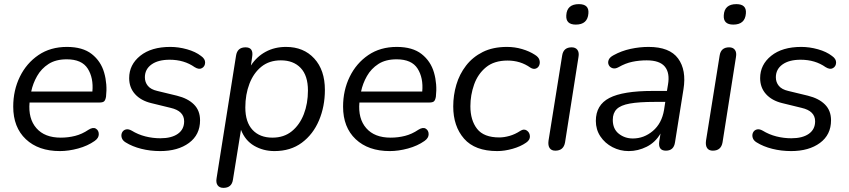

<svg xmlns="http://www.w3.org/2000/svg" viewBox="-20 -722 4106 929"><path d="M270 9Q166 9 105 -48.5Q44 -106 44 -206Q44 -285 76 -350.5Q108 -416 166 -455.5Q224 -495 304 -495Q380 -495 424 -460.5Q468 -426 484 -370.5Q500 -315 493 -254Q490 -237 483.5 -231.5Q477 -226 462 -226H123Q116 -148 156 -102Q196 -56 274 -56Q310 -56 343.5 -64.5Q377 -73 408 -94Q430 -108 444 -99.5Q458 -91 458 -72.5Q458 -54 438 -40Q404 -16 358 -3.5Q312 9 270 9ZM303 -435Q250 -435 215 -412.5Q180 -390 159.5 -354Q139 -318 131 -279H427Q433 -345 404.5 -390Q376 -435 303 -435Z M755 9Q707 9 663.5 -2Q620 -13 588 -33Q573 -42 569 -55.5Q565 -69 570.5 -80.5Q576 -92 588.5 -95.5Q601 -99 617 -90Q648 -71 683.5 -62Q719 -53 756 -53Q810 -53 840.5 -74.5Q871 -96 871 -135Q871 -185 806 -200L712 -223Q662 -235 633.5 -266.5Q605 -298 605 -344Q605 -409 658.5 -452Q712 -495 804 -495Q844 -495 885 -483.5Q926 -472 953 -451Q973 -437 972.5 -419Q972 -401 957.5 -392.5Q943 -384 922 -397Q871 -433 801 -433Q745 -433 713 -410Q681 -387 681 -348Q681 -324 695.5 -306.5Q710 -289 741 -282L836 -259Q889 -246 918.5 -216.5Q948 -187 948 -140Q948 -70 894.5 -30.5Q841 9 755 9Z M1061 187Q1042 187 1033 174.5Q1024 162 1028 140L1122 -452Q1128 -493 1168 -493Q1208 -493 1200 -446L1194 -405Q1222 -448 1265.5 -471.5Q1309 -495 1364 -495Q1449 -495 1500.5 -439Q1552 -383 1552 -287Q1552 -207 1523.5 -139.5Q1495 -72 1440.5 -31.5Q1386 9 1308 9Q1254 9 1210 -16.5Q1166 -42 1146 -94L1107 148Q1101 187 1061 187ZM1298 -56Q1354 -56 1392 -87Q1430 -118 1450 -169.5Q1470 -221 1470 -284Q1470 -356 1435 -393Q1400 -430 1339 -430Q1283 -430 1245 -399.5Q1207 -369 1187 -317Q1167 -265 1167 -202Q1167 -131 1202 -93.5Q1237 -56 1298 -56Z M1866 9Q1762 9 1701 -48.5Q1640 -106 1640 -206Q1640 -285 1672 -350.5Q1704 -416 1762 -455.5Q1820 -495 1900 -495Q1976 -495 2020 -460.5Q2064 -426 2080 -370.5Q2096 -315 2089 -254Q2086 -237 2079.5 -231.5Q2073 -226 2058 -226H1719Q1712 -148 1752 -102Q1792 -56 1870 -56Q1906 -56 1939.5 -64.5Q1973 -73 2004 -94Q2026 -108 2040 -99.5Q2054 -91 2054 -72.5Q2054 -54 2034 -40Q2000 -16 1954 -3.5Q1908 9 1866 9ZM1899 -435Q1846 -435 1811 -412.5Q1776 -390 1755.5 -354Q1735 -318 1727 -279H2023Q2029 -345 2000.5 -390Q1972 -435 1899 -435Z M2386 9Q2278 9 2225.5 -51Q2173 -111 2173 -207Q2173 -261 2188 -312Q2203 -363 2235 -404.5Q2267 -446 2316 -470.5Q2365 -495 2433 -495Q2471 -495 2506.5 -484.5Q2542 -474 2568 -457Q2586 -446 2590 -432Q2594 -418 2589 -406Q2584 -394 2572 -390Q2560 -386 2546 -395Q2498 -429 2436 -429Q2371 -429 2331.5 -396.5Q2292 -364 2274 -313Q2256 -262 2256 -208Q2256 -140 2288.5 -98.5Q2321 -57 2396 -57Q2419 -57 2445.5 -64.5Q2472 -72 2498 -89Q2515 -100 2529 -90.5Q2543 -81 2544 -63Q2545 -45 2526 -32Q2499 -13 2460 -2Q2421 9 2386 9Z M2766 -603Q2717 -603 2720 -648Q2723 -702 2781 -702Q2831 -702 2827 -657Q2823 -603 2766 -603ZM2667 7Q2648 7 2639.5 -5.5Q2631 -18 2634 -41L2700 -453Q2706 -493 2746 -493Q2765 -493 2774 -480.5Q2783 -468 2779 -446L2714 -33Q2707 7 2667 7Z M3022 9Q2980 9 2943.5 -10Q2907 -29 2885 -62Q2863 -95 2863 -137Q2863 -214 2928.5 -248Q2994 -282 3138 -282H3207L3212 -312Q3222 -369 3197 -399.5Q3172 -430 3109 -430Q3073 -430 3039.5 -423Q3006 -416 2973 -397Q2957 -388 2944 -392Q2931 -396 2925.5 -407.5Q2920 -419 2925 -432Q2930 -445 2949 -455Q2987 -476 3031 -485.5Q3075 -495 3118 -495Q3220 -495 3261 -439Q3302 -383 3287 -290L3246 -33Q3240 7 3202 7Q3163 7 3170 -39L3176 -76Q3151 -33 3109 -12Q3067 9 3022 9ZM3042 -52Q3096 -52 3139 -88.5Q3182 -125 3193 -190L3199 -229H3149Q3072 -229 3027.5 -221Q2983 -213 2964 -194Q2945 -175 2945 -142Q2945 -98 2974 -75Q3003 -52 3042 -52Z M3528 -603Q3479 -603 3482 -648Q3485 -702 3543 -702Q3593 -702 3589 -657Q3585 -603 3528 -603ZM3429 7Q3410 7 3401.5 -5.5Q3393 -18 3396 -41L3462 -453Q3468 -493 3508 -493Q3527 -493 3536 -480.5Q3545 -468 3541 -446L3476 -33Q3469 7 3429 7Z M3808 9Q3760 9 3716.5 -2Q3673 -13 3641 -33Q3626 -42 3622 -55.5Q3618 -69 3623.5 -80.5Q3629 -92 3641.5 -95.5Q3654 -99 3670 -90Q3701 -71 3736.5 -62Q3772 -53 3809 -53Q3863 -53 3893.5 -74.5Q3924 -96 3924 -135Q3924 -185 3859 -200L3765 -223Q3715 -235 3686.5 -266.5Q3658 -298 3658 -344Q3658 -409 3711.5 -452Q3765 -495 3857 -495Q3897 -495 3938 -483.5Q3979 -472 4006 -451Q4026 -437 4025.5 -419Q4025 -401 4010.5 -392.5Q3996 -384 3975 -397Q3924 -433 3854 -433Q3798 -433 3766 -410Q3734 -387 3734 -348Q3734 -324 3748.5 -306.5Q3763 -289 3794 -282L3889 -259Q3942 -246 3971.5 -216.5Q4001 -187 4001 -140Q4001 -70 3947.5 -30.5Q3894 9 3808 9Z"/></svg>

Font: Nunito
Style: Italic
Weight: 400
Italic angle: -9°
Designer: Vernon Adams
Foundry: Vernon Adams
Version: Version 3.601; ttfautohint (v1.8.2.53-6de2)